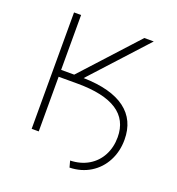

<svg xmlns="http://www.w3.org/2000/svg" viewBox="-118 -626 756 822"><g transform="rotate(20 260.0 -214.5)"><path d="M80.1 -530.3H112.3V-280.3H171.9L400.4 -530.3H443.4L214.8 -280.3Q341.3 -277.3 405.5 -229.2Q469.7 -181.2 469.7 -91.8Q469.7 -38.6 447 4.9Q424.3 48.3 383.3 73.7Q342.3 99.1 289.1 100.6L281.2 71.3Q328.6 69.8 364.3 48.6Q399.9 27.3 419.2 -9.3Q438.5 -45.9 438.5 -91.8Q438.5 -249 197.3 -249H112.3V0H80.1Z"/></g></svg>

Font: Pretendard Thin
Style: Regular
Weight: 100
Designer: Base glyphs from Inter by Rasmus Andersson; Hangeul glyphs from Noto Sans CJK(Source Han Sans) by Jang Soo-young and Kan
Foundry: Kil Hyung-jin
Version: Version 1.309